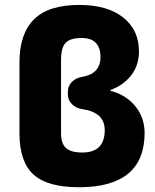

<svg xmlns="http://www.w3.org/2000/svg" viewBox="-20 -785 643 794"><path d="M306.6 -10.7Q175.8 -10.7 118.2 -63.5Q60.5 -116.2 60.5 -234.4V-526.4Q60.5 -645.5 120.6 -705.1Q180.7 -764.6 307.6 -764.6Q423.8 -764.6 489.3 -712.9Q554.7 -661.1 554.7 -572.3Q554.7 -506.8 512.7 -461.9Q481.4 -428.7 437.5 -413.1Q436.5 -413.1 436.5 -411.6Q436.5 -410.2 437.5 -409.2Q492.2 -395.5 530.3 -356.4Q578.1 -305.7 578.1 -234.4Q577.1 -10.7 306.6 -10.7ZM320.3 -154.3Q413.1 -154.3 413.1 -247.1Q413.1 -321.3 318.4 -334Q293.9 -337.9 277.3 -354.5Q260.7 -371.1 260.7 -394.5V-406.2Q260.7 -429.7 277.3 -446.3Q293.9 -462.9 318.4 -466.8Q395.5 -479.5 395.5 -548.8Q395.5 -627.9 317.4 -627.9Q270.5 -627.9 251.5 -607.9Q232.4 -587.9 232.4 -537.1V-234.4Q232.4 -191.4 252.9 -172.9Q273.4 -154.3 320.3 -154.3Z"/></svg>

Font: Gen Jyuu Gothic Heavy
Style: Bold
Weight: 900
Designer: [Source Han Sans]
Ryoko NISHIZUKA  (kana & ideographs); Paul D. Hunt (Latin, Greek & Cyrillic); Wenlong ZHANG  (bopomofo
Version: Version 1.002.20150607